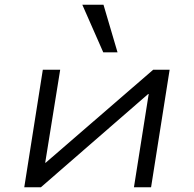

<svg xmlns="http://www.w3.org/2000/svg" viewBox="-20 -787 814 807"><path d="M82 0 160 -494H233L170 -103H172L624 -494H693L615 0H543L605 -392H603L152 0ZM414 -567 326 -767H415L474 -567Z"/></svg>

Font: Nunito Sans 7pt Expanded Light
Style: Italic
Weight: 300
Width: 7
Italic angle: -9°
Designer: Vernon Adams
Foundry: Vernon Adams
Version: Version 3.101;gftools[0.9.27]